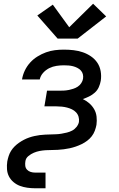

<svg xmlns="http://www.w3.org/2000/svg" viewBox="-20 -804 640 1029"><path d="M168 205Q147 205 126 202Q105 199 86.5 192Q68 185 52.5 172Q37 159 28 141.5Q19 124 17.5 103Q16 82 19 61Q22 46 26.5 32Q31 18 39 5Q47 -8 58 -19Q69 -30 82 -39Q95 -48 108.5 -55Q122 -62 136.5 -67Q151 -72 165 -75Q179 -78 193.5 -80Q208 -82 222.5 -82.5Q237 -83 251.5 -83.5Q266 -84 280.5 -84.5Q295 -85 309.5 -87.5Q324 -90 338.5 -93.5Q353 -97 366.5 -104Q380 -111 390 -123.5Q400 -136 403 -150Q405 -165 401 -178.5Q397 -192 387.5 -202Q378 -212 365.5 -218Q353 -224 339.5 -227.5Q326 -231 311.5 -232.5Q297 -234 282 -234H218L232 -318H296Q309 -318 321.5 -318.5Q334 -319 346.5 -321.5Q359 -324 372 -328Q385 -332 396.5 -339.5Q408 -347 415.5 -358.5Q423 -370 425 -382Q427 -395 424 -406.5Q421 -418 413 -426.5Q405 -435 394 -440.5Q383 -446 371.5 -449Q360 -452 347.5 -453Q335 -454 322 -454Q303 -454 283 -451Q263 -448 244.5 -439Q226 -430 211.5 -414Q197 -398 193 -378H98Q102 -403 113 -426Q124 -449 141 -468Q158 -487 180.5 -501Q203 -515 226.5 -523.5Q250 -532 274 -535Q298 -538 322 -538Q349 -538 374.5 -535Q400 -532 423.5 -524Q447 -516 467.5 -502Q488 -488 501.5 -468Q515 -448 519.5 -422.5Q524 -397 520 -371Q517 -354 509.5 -337Q502 -320 488 -307.5Q474 -295 457.5 -287Q441 -279 424 -273Q443 -264 458.5 -250.5Q474 -237 484.5 -219Q495 -201 497.5 -179Q500 -157 497 -135Q494 -119 488 -103Q482 -87 471.5 -73.5Q461 -60 447 -49.5Q433 -39 417.5 -31.5Q402 -24 386 -18.5Q370 -13 354 -9.5Q338 -6 322 -4Q306 -2 290 -1Q274 0 257.5 0Q241 0 225 1Q209 2 193 5Q177 8 161.5 14.5Q146 21 132 32.5Q118 44 116 61Q114 73 115.5 85Q117 97 125 105.5Q133 114 144.5 117.5Q156 121 168 121H224V205ZM289 -597 180 -721 263 -779 351 -658 479 -784 549 -716 396 -597Z"/></svg>

Font: Iosevka Curly Medium Extended
Style: Italic
Weight: 500
Width: 7
Italic angle: -9°
Monospace: yes
Designer: Belleve Invis
Foundry: Belleve Invis
Version: Version 11.1.0; ttfautohint (v1.8.3)